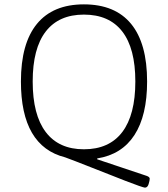

<svg xmlns="http://www.w3.org/2000/svg" viewBox="-20 -726 771 881"><path d="M645 135Q641 135 616.5 126.5Q592 118 556 104Q520 90 478.5 73.5Q437 57 397 41.5Q357 26 325.5 13.5Q294 1 279 -4Q76 -55 76 -352Q76 -527 149.5 -616.5Q223 -706 365 -706Q508 -706 581.5 -616.5Q655 -527 655 -352Q655 -196 597 -106.5Q539 -17 426 1V5L653 81Q667 86 667 94Q667 102 662 118.5Q657 135 645 135ZM365 -41Q481 -41 541 -120Q601 -199 601 -352Q601 -504 541 -581.5Q481 -659 365 -659Q250 -659 190 -581.5Q130 -504 130 -352Q130 -199 190 -120Q250 -41 365 -41Z"/></svg>

Font: Asap ExtraLight
Style: Regular
Weight: 200
Designer: Pablo Cosgaya
Foundry: Omnibus-Type
Version: Version 3.001; ttfautohint (v1.8.4.7-5d5b)